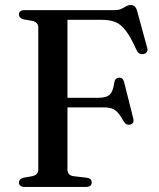

<svg xmlns="http://www.w3.org/2000/svg" viewBox="-20 -740 631 760"><path d="M433 -700Q450 -700 460.5 -705Q471 -710 479.2 -715Q487.5 -720 496.5 -720Q508 -720 514 -714Q520 -708 523.5 -694L563 -549.5Q565.5 -540 561 -533.8Q556.5 -527.5 547.5 -526Q539.5 -524.5 532.5 -527.8Q525.5 -531 521 -541Q498 -592 478.5 -617.8Q459 -643.5 437.2 -652.5Q415.5 -661.5 385 -661.5H247V-68.5Q247 -58 253.2 -51Q259.5 -44 272 -42.5L323.5 -36.5Q334 -35 338.5 -30.2Q343 -25.5 343 -17Q343 -9.5 337.5 -4.8Q332 0 320 0H78Q66.5 0 60.8 -4.8Q55 -9.5 55 -17Q55 -31.5 73 -36.5L107 -42.5Q119 -45 125.2 -51.5Q131.5 -58 131.5 -68.5V-631.5Q131.5 -642 125.2 -648.5Q119 -655 107 -657.5L73 -663.5Q55 -668.5 55 -683Q55 -691 60.8 -695.5Q66.5 -700 78 -700ZM197.5 -353H370Q401.5 -353 414.5 -365.5Q427.5 -378 432.5 -413.5Q434 -423 438.5 -427.2Q443 -431.5 450 -432.5Q466.5 -434 471 -416L507.5 -271Q510 -261 507 -255.2Q504 -249.5 496.5 -247Q489 -245 482.2 -247.8Q475.5 -250.5 470 -259Q457.5 -281.5 446.8 -293.8Q436 -306 422.8 -310.5Q409.5 -315 388.5 -315H197.5Z"/></svg>

Font: Fraunces 24pt
Style: Regular
Weight: 400
Version: Version 1.000;[b76b70a41]